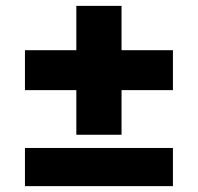

<svg xmlns="http://www.w3.org/2000/svg" viewBox="-20 -640 674 654"><path d="M65 -333V-469H240V-620H394V-469H569V-333H394V-181H240V-333ZM65 -6V-136H569V-6Z"/></svg>

Font: Jost*
Style: Bold
Weight: 700
Version: Version 3.7